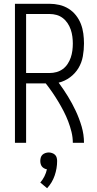

<svg xmlns="http://www.w3.org/2000/svg" viewBox="-20 -755 515 1015"><path d="M59 0V-735H242Q268 -735 294 -729Q320 -723 342.5 -709Q365 -695 381.5 -674Q398 -653 407.5 -628.5Q417 -604 420.5 -577.5Q424 -551 424 -525Q424 -491 418 -457.5Q412 -424 395 -395.5Q378 -367 350.5 -346.5Q323 -326 290 -318Q316 -283 339 -245.5Q362 -208 380.5 -168.5Q399 -129 411.5 -86.5Q424 -44 424 0H365Q365 -29 358 -57.5Q351 -86 340.5 -113.5Q330 -141 316.5 -167Q303 -193 288 -218Q273 -243 256.5 -267Q240 -291 222 -314H118V0ZM118 -369H242Q261 -369 279 -374Q297 -379 312 -390Q327 -401 337.5 -417Q348 -433 354 -450.5Q360 -468 362.5 -487Q365 -506 365 -525Q365 -543 362.5 -562Q360 -581 354 -598.5Q348 -616 337.5 -632Q327 -648 312 -659.5Q297 -671 279 -676Q261 -681 242 -681H118ZM229 240 193 210Q206 195 215 177Q224 159 228 140Q221 139 213.5 135Q206 131 201.5 125Q197 119 195 111.5Q193 104 193 96Q193 87 195.5 78Q198 69 204.5 63Q211 57 220 54Q229 51 238 51Q246 51 255 54Q264 57 270.5 63Q277 69 279.5 78Q282 87 282 96Q282 135 269 173Q256 211 229 240Z"/></svg>

Font: Iosevka QP Light
Style: Regular
Weight: 300
Designer: Belleve Invis
Foundry: Belleve Invis
Version: Version 20.0.0; ttfautohint (v1.8.4)